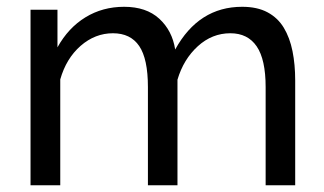

<svg xmlns="http://www.w3.org/2000/svg" viewBox="-20 -551 964 571"><path d="M70.8 0V-522H150.9V-410.2Q183.1 -468.3 234.1 -499.5Q285.2 -530.8 349.1 -530.8Q415 -530.8 453.6 -495.4Q492.2 -460 501 -403.8Q570.8 -530.8 700.2 -530.8Q745.1 -530.8 775.6 -514.4Q806.2 -498 824 -468.5Q841.8 -439 849.9 -398.9Q857.9 -358.9 857.9 -312V0H770V-292Q770 -374 743.4 -413.1Q716.8 -452.1 665 -452.1Q610.8 -452.1 568.4 -413.6Q525.9 -375 507.8 -314V0H419.9V-292Q419.9 -376 394 -414.1Q368.2 -452.1 315.9 -452.1Q262.7 -452.1 219.7 -414.6Q176.8 -377 159.2 -314.9V0Z"/></svg>

Font: Raleway Medium
Style: Regular
Weight: 500
Designer: Matt McInerney, Pablo Impallari, Rodrigo Fuenzalida
Foundry: Matt McInerney, Pablo Impallari, Rodrigo Fuenzalida
Version: Version 3.000g; ttfautohint (v1.5) -l 8 -r 28 -G 28 -x 14 -D